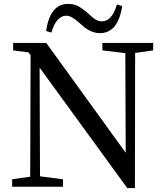

<svg xmlns="http://www.w3.org/2000/svg" viewBox="-20 -952 844 979"><path d="M629 7 182 -607 184 -53 301 -38V0H42V-38L134 -51L136 -671L125 -685L47 -695V-733H216L621 -173L619 -681L502 -695V-733H761V-695L669 -682L668 7ZM489 -783Q445 -783 402 -820Q396 -825 384 -836Q344 -872 319 -872Q267 -872 242 -786L215 -794Q235 -932 327 -932Q355 -932 378 -921Q393 -913 416 -895Q421 -890 432 -881Q453 -862 463 -855Q481 -843 499 -843Q551 -843 576 -929L603 -921Q582 -783 489 -783Z"/></svg>

Font: GenRyuMin TW M
Style: Regular
Weight: 500
Version: Version 1.501;PS 1;hotconv 16.6.51;makeotf.lib2.5.65220